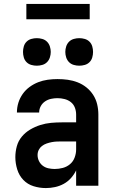

<svg xmlns="http://www.w3.org/2000/svg" viewBox="-20 -944 590 976"><path d="M213 12Q181 12 150.5 2.5Q120 -7 98.5 -29.5Q77 -52 67.5 -83Q58 -114 58 -145Q58 -173 65.5 -200.5Q73 -228 91 -249.5Q109 -271 133.5 -285.5Q158 -300 185 -308.5Q212 -317 239.5 -319.5Q267 -322 295 -322H367V-362Q367 -380 360.5 -397Q354 -414 340 -425Q326 -436 308 -440.5Q290 -445 272 -445Q256 -445 239.5 -441.5Q223 -438 209 -428.5Q195 -419 187 -404Q179 -389 179 -372H66Q66 -398 73.5 -422Q81 -446 95.5 -466.5Q110 -487 130.5 -502Q151 -517 174 -526Q197 -535 222 -538.5Q247 -542 272 -542Q299 -542 324.5 -538.5Q350 -535 374.5 -525.5Q399 -516 419.5 -499.5Q440 -483 454 -461Q468 -439 474 -413.5Q480 -388 480 -362V0H367V-78Q357 -57 341 -39Q325 -21 304 -9.5Q283 2 259.5 7Q236 12 213 12ZM258 -85Q279 -85 299.5 -90.5Q320 -96 336 -109.5Q352 -123 359.5 -143.5Q367 -164 367 -184V-225H295Q282 -225 269 -224.5Q256 -224 243 -221.5Q230 -219 217 -214.5Q204 -210 193.5 -202Q183 -194 177 -182Q171 -170 171 -156Q171 -140 178 -125.5Q185 -111 197.5 -101.5Q210 -92 226 -88.5Q242 -85 258 -85ZM383 -610Q369 -610 355 -614Q341 -618 331 -628Q321 -638 316.5 -652Q312 -666 312 -680Q312 -694 316.5 -708Q321 -722 331 -732Q341 -742 355 -746Q369 -750 383 -750Q397 -750 411 -746Q425 -742 435 -732Q445 -722 449 -708Q453 -694 453 -680Q453 -666 449 -652Q445 -638 435 -628Q425 -618 411 -614Q397 -610 383 -610ZM167 -610Q153 -610 139 -614Q125 -618 115 -628Q105 -638 101 -652Q97 -666 97 -680Q97 -694 101 -708Q105 -722 115 -732Q125 -742 139 -746Q153 -750 167 -750Q181 -750 195 -746Q209 -742 219 -732Q229 -722 233.5 -708Q238 -694 238 -680Q238 -666 233.5 -652Q229 -638 219 -628Q209 -618 195 -614Q181 -610 167 -610ZM436 -846H114V-924H436Z"/></svg>

Font: Lode Term
Style: Bold
Weight: 700
Monospace: yes
Designer: Belleve Invis
Foundry: Belleve Invis
Version: Version 29.2.0